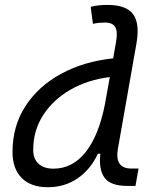

<svg xmlns="http://www.w3.org/2000/svg" viewBox="-20 -763 626 793"><path d="M177.2 10.3Q107.9 10.3 69.8 -27.8Q31.7 -65.9 31.7 -135.3Q31.7 -242.7 85.4 -325.2Q139.2 -407.7 232.9 -458.5Q326.7 -509.3 447.3 -522L459.5 -590.8Q466.8 -631.8 456.1 -650.9Q445.3 -669.9 413.6 -669.9Q401.4 -669.9 388.9 -668.7Q376.5 -667.5 363.8 -664.6L354.5 -734.9Q371.6 -739.3 388.9 -741Q406.2 -742.7 423.8 -742.7Q501.5 -742.7 529.8 -704.3Q558.1 -666 543.5 -583L466.8 -147.5Q453.1 -66.9 522.5 -66.9H552.2L539.6 4.9H506.3Q436.5 4.9 411.9 -28.8Q387.2 -62.5 394.5 -128.4H384.3Q355 -64 301.3 -26.9Q247.6 10.3 177.2 10.3ZM413.1 -331.1 433.6 -444.8Q340.8 -433.1 269.5 -391.6Q198.2 -350.1 157.7 -286.6Q117.2 -223.1 117.2 -144Q117.2 -106.9 139.2 -86.7Q161.1 -66.4 200.7 -66.4Q279.3 -66.4 333.5 -134.5Q387.7 -202.6 413.1 -331.1Z"/></svg>

Font: Cascadia Mono PL SemiLight
Style: Italic
Weight: 350
Italic angle: -10°
Monospace: yes
Designer: Aaron Bell
Foundry: Saja Typeworks
Version: Version 2404.023; ttfautohint (v1.8.4)